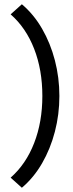

<svg xmlns="http://www.w3.org/2000/svg" viewBox="-20 -758 342 894"><path d="M81.8 116.2 29.5 69.2Q100.8 6.5 139 -91.9Q177.2 -190.2 177.2 -311Q177.2 -432.5 139 -530.6Q100.8 -628.8 29.5 -691.2L81.8 -738.2Q136.8 -691.8 175.8 -624.4Q214.8 -557 235.6 -476.9Q256.5 -396.8 256.5 -311Q256.5 -225.2 235.6 -145.1Q214.8 -65 175.8 2.4Q136.8 69.8 81.8 116.2Z"/></svg>

Font: Outfit Thin
Style: Regular
Weight: 100
Designer: Rodrigo Fuenzalida
Foundry: fragTYPE
Version: Version 1.000